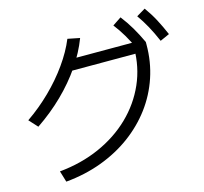

<svg xmlns="http://www.w3.org/2000/svg" viewBox="-124 -994 1248 1176"><g transform="rotate(-15 500.0 -405.5)"><path d="M132.6 -26.4Q271.3 -39.7 387.3 -91Q503.3 -142.4 588.3 -224.5Q673.3 -306.7 720.1 -412.5Q766.9 -518.3 766.9 -639.7L800.3 -603H337.3V-673H832L845.7 -656V-639.7Q845.7 -530.7 812.8 -432.8Q780 -335 718.7 -252.8Q657.3 -170.7 572.2 -108Q487 -45.3 381.2 -6Q275.3 33.3 154 44.3ZM26.3 -379Q108 -435.3 178.1 -504Q248.3 -572.7 302.1 -648.5Q356 -724.3 386.6 -799L463.4 -783.7Q431 -698.3 375.2 -616.8Q319.4 -535.3 243.9 -461.5Q168.4 -387.6 75.7 -325ZM786.3 -625.3Q759.6 -681.6 734.8 -724Q709.9 -766.3 679.9 -805L735 -841.7Q768.3 -798.7 794.7 -753.8Q821 -709 845.7 -656ZM935.6 -639.3Q911.3 -695.6 887.4 -739Q863.6 -782.3 835.6 -821.6L891.7 -855Q923.3 -811.3 947.7 -765.5Q972 -719.7 995 -666Z"/></g></svg>

Font: M PLUS 2 Thin
Style: Regular
Weight: 100
Designer: Coji Morishita
Foundry: UNDERFOREST DESIGN
Version: Version 1.001